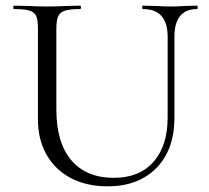

<svg xmlns="http://www.w3.org/2000/svg" viewBox="-20 -645 738 678"><path d="M485 -613Q482 -613 482 -619Q482 -625 485 -625L528 -624Q564 -622 585 -622Q602 -622 634 -624L676 -625Q678 -625 678 -619Q678 -613 676 -613Q596 -613 596 -515V-231Q596 -116 532 -51.5Q468 13 360 13Q286 13 230.5 -16Q175 -45 144.5 -98.5Q114 -152 114 -224V-544Q114 -574 108 -588Q102 -602 84.5 -607.5Q67 -613 29 -613Q27 -613 27 -619Q27 -625 29 -625L78 -624Q120 -622 146 -622Q173 -622 217 -624L263 -625Q266 -625 266 -619Q266 -613 263 -613Q226 -613 208.5 -607Q191 -601 185 -586.5Q179 -572 179 -542V-259Q179 -141 232 -79Q285 -17 382 -17Q472 -17 522 -73.5Q572 -130 572 -230V-515Q572 -613 485 -613Z"/></svg>

Font: Cormorant
Style: Regular
Weight: 400
Designer: Christian Thalmann (Catharsis Fonts)
Foundry: Catharsis Fonts
Version: Version 4.000